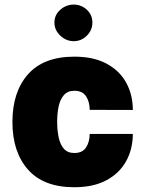

<svg xmlns="http://www.w3.org/2000/svg" viewBox="-20 -805 642 830"><path d="M301.3 -560.1Q384.3 -560.1 440.4 -530Q496.6 -500 525.4 -447.8Q554.2 -395.5 554.2 -329.6L367.7 -330.1Q367.7 -364.7 352.1 -388.7Q336.4 -412.6 301.3 -412.6Q272.5 -412.6 256.1 -393.8Q239.7 -375 233.4 -344.5Q227.1 -314 227.1 -279.3Q227.1 -243.7 233.2 -212.9Q239.3 -182.1 255.4 -162.8Q271.5 -143.6 301.3 -143.6Q336.4 -143.6 352.1 -167.7Q367.7 -191.9 367.7 -226.1H554.2Q554.2 -161.1 525.6 -108.9Q497.1 -56.6 440.7 -26.1Q384.3 4.4 301.3 4.4Q168.5 4.4 101.1 -71.8Q33.7 -147.9 33.7 -277.8Q33.7 -407.7 101.1 -483.9Q168.5 -560.1 301.3 -560.1ZM215.3 -707.5Q215.3 -740.7 240.7 -762.9Q266.1 -785.2 298.8 -785.2Q331.5 -785.2 355.5 -762.9Q379.4 -740.7 379.4 -707.5Q379.4 -674.8 355.5 -650.9Q331.5 -627 298.8 -627Q266.1 -627 240.7 -650.9Q215.3 -674.8 215.3 -707.5Z"/></svg>

Font: Estedad-FD Black
Style: Regular
Weight: 900
Designer: Amin Abedi
Version: Version 7.3